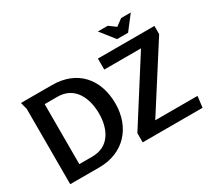

<svg xmlns="http://www.w3.org/2000/svg" viewBox="-170 -1197 1611 1480"><g transform="rotate(-30 635.0 -456.5)"><path d="M988 -869 928 -913H840L939 -788H1037L1133 -913H1047ZM680 -365C680 -583 551 -732 328 -732H51C53 -727 67 -672 67 -671V0H327C543 0 680 -152 680 -365ZM736 -732V-634H1063L712 -82V0H1245L1257 -99H881L1239 -659V-732ZM532 -361C532 -226 473 -99 321 -99H205V-633H319C474 -633 532 -496 532 -361Z"/></g></svg>

Font: Rosario
Style: Bold
Weight: 700
Designer: Hector Gatti
Foundry: Omnibus Type
Version: Version 1.100